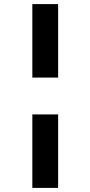

<svg xmlns="http://www.w3.org/2000/svg" viewBox="-20 -780 442 938"><path d="M264 -401H138V-760H264ZM264 138H138V-221H264Z"/></svg>

Font: Aneliza
Style: Bold
Weight: 700
Designer: Mike Abbink, Paul van der Laan, Pieter van Rosmalen
Foundry: Bold Monday
Version: Version 3.0